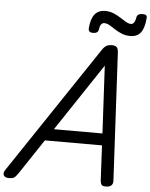

<svg xmlns="http://www.w3.org/2000/svg" viewBox="-126 -1218 1008 1289"><g transform="rotate(5 378.0 -573.5)"><path d="M-18 14Q-44 14 -52 -1.5Q-60 -17 -45 -39L528 -895Q543 -918 557.5 -926.5Q572 -935 597 -935Q616 -935 627 -925.5Q638 -916 639 -884L684 -31Q686 -11 674.5 1.5Q663 14 637 14Q615 14 608 5.5Q601 -3 599 -23L587 -259H202L47 -26Q29 0 18.5 7Q8 14 -18 14ZM256 -339H583L559 -794ZM460 -1006Q429 -1006 430 -1034Q435 -1099 460 -1129.5Q485 -1160 530 -1160Q560 -1160 586 -1149.5Q612 -1139 634 -1124.5Q656 -1110 675 -1099Q694 -1088 711 -1088Q720 -1088 729 -1099Q738 -1110 742 -1135Q746 -1161 783 -1161Q800 -1161 806.5 -1154.5Q813 -1148 811 -1135Q806 -1069 782 -1038Q758 -1007 712 -1007Q680 -1007 654.5 -1017.5Q629 -1028 607.5 -1042Q586 -1056 567.5 -1067Q549 -1078 531 -1078Q518 -1078 509.5 -1066.5Q501 -1055 498 -1031Q496 -1018 486.5 -1012Q477 -1006 460 -1006Z"/></g></svg>

Font: Playwrite DE LA
Style: Regular
Weight: 400
Designer: Veronika Burian, José Scaglione
Foundry: TypeTogether
Version: Version 1.002